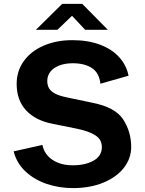

<svg xmlns="http://www.w3.org/2000/svg" viewBox="-20 -955 742 985"><path d="M353 -107Q418 -107 460.2 -131Q502.5 -155 502.5 -200.5Q502.5 -239 470 -260.2Q437.5 -281.5 377.5 -294L249.5 -320Q163 -336.5 114.2 -388.5Q65.5 -440.5 65.5 -524.5Q65.5 -591.5 102.8 -642.5Q140 -693.5 205 -721.2Q270 -749 350.5 -749Q432.5 -749 494 -725.5Q555.5 -702 592.2 -660.8Q629 -619.5 639.5 -566.5L495 -525.5Q489.5 -580.5 452 -605.5Q414.5 -630.5 353 -630.5Q314 -630.5 284.2 -619Q254.5 -607.5 238.5 -587Q222.5 -566.5 222.5 -540Q222.5 -517.5 231.8 -501.8Q241 -486 263.2 -474.5Q285.5 -463 324.5 -455L451 -428.5Q571 -405.5 612 -342.2Q653 -279 653 -201Q653 -142 615.2 -93.8Q577.5 -45.5 509.5 -17.8Q441.5 10 354 10Q284 10 220.5 -11.2Q157 -32.5 111.2 -75Q65.5 -117.5 50 -178.5L197.5 -211.5Q208 -162 250 -134.5Q292 -107 353 -107ZM349.5 -874 274.5 -802H164L299 -935H402L533.5 -802H417Z"/></svg>

Font: 1883 Sans
Style: Bold
Weight: 700
Designer: 1883 Sans project is a fork of Public Sans.
Version: Version 1.009